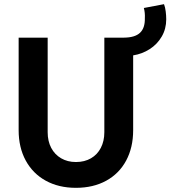

<svg xmlns="http://www.w3.org/2000/svg" viewBox="-20 -902 825 930"><path d="M70.3 -271.5V-719.7H210.9V-261.7Q210.9 -218.3 228 -185.8Q245.1 -153.3 276.1 -135.3Q307.1 -117.2 347.7 -117.2Q389.6 -117.2 420.7 -135.3Q451.7 -153.3 468.5 -186Q485.4 -218.8 485.4 -261.7V-719.7H581.1Q633.8 -720.2 658.2 -743.2Q682.6 -766.1 681.6 -813.5Q683.1 -839.8 676.8 -863.3L774.4 -881.8Q780.3 -866.7 782.7 -846.2Q785.2 -825.7 785.2 -808.6Q785.2 -762.2 763.4 -724.9Q741.7 -687.5 705.1 -664.1Q668.5 -640.6 625 -633.8V-271.5Q625 -187.5 591.1 -124.3Q557.1 -61 494.4 -26.6Q431.6 7.8 347.7 7.8Q264.6 7.8 201.9 -26.6Q139.2 -61 104.7 -124.3Q70.3 -187.5 70.3 -271.5Z"/></svg>

Font: Reddit Sans Strawberry
Style: Bold
Weight: 700
Designer: Stephen Hutchings
Foundry: Reddit
Version: Version 1.013